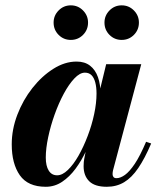

<svg xmlns="http://www.w3.org/2000/svg" viewBox="-20 -706 610 736"><path d="M155.5 10Q87 10 56 -34.2Q25 -78.5 25 -152.5Q25 -210 46.5 -266.2Q68 -322.5 104.2 -368.5Q140.5 -414.5 184.5 -442.2Q228.5 -470 273.5 -470Q305 -470 325.2 -454.2Q345.5 -438.5 355.5 -410.2Q365.5 -382 365.5 -344.5Q365.5 -319.5 359.2 -283.8Q353 -248 341 -208Q329 -168 311 -129.5Q293 -91 269.8 -59.5Q246.5 -28 218 -9Q189.5 10 155.5 10ZM199 -34Q219 -34 240.2 -54.5Q261.5 -75 281 -109.2Q300.5 -143.5 316.2 -185Q332 -226.5 341 -268.8Q350 -311 350 -347.5Q350 -372 345.2 -390Q340.5 -408 330.8 -417.8Q321 -427.5 305.5 -427.5Q286 -427.5 265 -405.2Q244 -383 224.5 -346.8Q205 -310.5 189.5 -267.2Q174 -224 164.8 -180.5Q155.5 -137 155.5 -102Q155.5 -70 166.8 -52Q178 -34 199 -34ZM389.5 10Q343.5 10 322 -11.2Q300.5 -32.5 300.5 -69Q300.5 -78.5 301.2 -85.5Q302 -92.5 303 -97.5L318 -175L344 -254.5L358 -340.5L387 -460H521.5L413.5 -54Q411.5 -46 411.5 -38.5Q411.5 -32 415 -27.5Q418.5 -23 426.5 -23Q441.5 -23 459 -35.5Q476.5 -48 496.8 -78.2Q517 -108.5 540 -162.5L559.5 -156Q535 -98.5 510 -61.8Q485 -25 455.8 -7.5Q426.5 10 389.5 10ZM446.5 -553Q419 -553 399.8 -572.2Q380.5 -591.5 380.5 -619.5Q380.5 -646.5 399.8 -666Q419 -685.5 446.5 -685.5Q474 -685.5 493.2 -666Q512.5 -646.5 512.5 -619.5Q512.5 -591.5 493.2 -572.2Q474 -553 446.5 -553ZM251.5 -553Q224 -553 204.8 -572.2Q185.5 -591.5 185.5 -619.5Q185.5 -646.5 204.8 -666Q224 -685.5 251.5 -685.5Q279 -685.5 298.2 -666Q317.5 -646.5 317.5 -619.5Q317.5 -591.5 298.2 -572.2Q279 -553 251.5 -553Z"/></svg>

Font: Bodoni Moda 11pt
Style: Bold Italic
Weight: 700
Italic angle: -13°
Designer: Owen Earl
Foundry: indestructible type
Version: Version 2.004